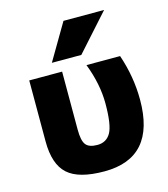

<svg xmlns="http://www.w3.org/2000/svg" viewBox="-115 -858 839 959"><g transform="rotate(-15 304.5 -378.5)"><path d="M512.7 -767.6 344.7 -580.1H192.4L302.7 -767.6ZM570.3 -288.1Q570.3 11.7 306.6 11.7Q173.8 11.7 117.2 -39.6Q60.5 -90.8 60.5 -209V-524.4H230.5V-224.6Q230.5 -167 247.1 -146Q263.7 -125 306.6 -125Q353.5 -125 376 -164.6Q398.4 -204.1 398.4 -315.4Q398.4 -415 356.4 -524.4H530.3Q570.3 -407.2 570.3 -288.1Z"/></g></svg>

Font: Gen Shin Gothic Heavy
Style: Bold
Weight: 900
Designer: [Source Han Sans]
Ryoko NISHIZUKA  (kana & ideographs); Paul D. Hunt (Latin, Greek & Cyrillic); Wenlong ZHANG  (bopomofo
Version: Version 1.002.20150607